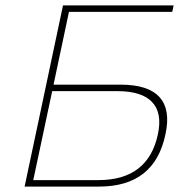

<svg xmlns="http://www.w3.org/2000/svg" viewBox="-20 -690 662 710"><path d="M71 0H346C483 0 565 -64 592 -194C618 -314 563 -377 426 -377H178L235 -646H617L622 -670H213ZM103 -24 173 -353H414C536 -353 586 -297 564 -194C540 -80 466 -24 344 -24Z"/></svg>

Font: LT Wave Mono Thin
Style: Italic
Weight: 100
Designer: Daniel Lyons
Version: Version 2.5 (Glyphs App)